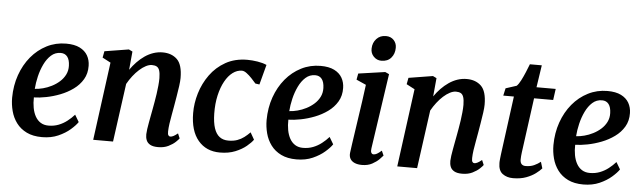

<svg xmlns="http://www.w3.org/2000/svg" viewBox="-49 -973 3922 1171"><g transform="rotate(5 1912.0 -387.5)"><path d="M450.5 -100Q437 -79.5 407.2 -53.5Q377.5 -27.5 334 -8.2Q290.5 11 235 11Q179.5 11 140.8 -8Q102 -27 78 -59.2Q54 -91.5 43.5 -131.5Q33 -171.5 33 -212.5Q33.5 -287.5 56.2 -352.2Q79 -417 119.5 -465.8Q160 -514.5 214.5 -542.2Q269 -570 333 -570Q384 -570 416.5 -553.8Q449 -537.5 464.8 -509.8Q480.5 -482 481 -447.5Q482 -400 460.5 -363.8Q439 -327.5 403.2 -301.8Q367.5 -276 325 -259.5Q282.5 -243 240.2 -234.8Q198 -226.5 165 -226Q164 -192 169.5 -162.5Q175 -133 187.5 -110.5Q200 -88 220.2 -75.2Q240.5 -62.5 268.5 -62.5Q302 -62.5 330.2 -73.5Q358.5 -84.5 382.2 -103Q406 -121.5 425 -143ZM305 -510.5Q271 -510.5 246.2 -488.2Q221.5 -466 204.5 -430.8Q187.5 -395.5 178 -355.2Q168.5 -315 166 -278.5Q189 -279.5 216 -286.5Q243 -293.5 269 -306.8Q295 -320 316 -338.8Q337 -357.5 349.5 -382.2Q362 -407 361 -437Q360 -473.5 345.5 -492Q331 -510.5 305 -510.5Z M729 -444.5Q747 -470.5 768.8 -493Q790.5 -515.5 815.2 -532.5Q840 -549.5 867.5 -558.8Q895 -568 924 -568Q979 -568 1012.5 -535.8Q1046 -503.5 1046 -421.5Q1046 -403 1041.8 -372Q1037.5 -341 1031.8 -307.5Q1026 -274 1021.5 -247Q1017.5 -222 1012 -193.8Q1006.5 -165.5 1002.8 -138.8Q999 -112 998.5 -91Q998 -73.5 1002.8 -67Q1007.5 -60.5 1014 -60.5Q1023 -60.5 1033.5 -65.8Q1044 -71 1060 -84L1072.5 -54.5Q1068.5 -48 1052 -32.2Q1035.5 -16.5 1008.8 -3.2Q982 10 946 10Q914.5 10 897.2 0.2Q880 -9.5 873.5 -26Q867 -42.5 867.5 -62Q868 -75.5 870.5 -93.8Q873 -112 877 -133.2Q881 -154.5 885 -176.5Q889 -198.5 893 -219Q896.5 -239.5 901 -263.5Q905.5 -287.5 909 -313Q912.5 -338.5 915 -363.2Q917.5 -388 917.5 -409.5Q917 -440 911.8 -456.2Q906.5 -472.5 895.2 -479Q884 -485.5 865.5 -485.5Q848 -485.5 828.2 -475.2Q808.5 -465 788.8 -447.2Q769 -429.5 751 -406.2Q733 -383 718.5 -357L669.5 0H548L612 -478L561.5 -504.5L569 -544L717 -568L739.5 -557Z M1324 10Q1240 10 1190.8 -48.5Q1141.5 -107 1141 -215.5Q1140.5 -275.5 1159 -337.2Q1177.5 -399 1215.2 -451.5Q1253 -504 1310 -536Q1367 -568 1443 -568Q1471.5 -568 1504.8 -562.8Q1538 -557.5 1561 -547L1528.5 -424.5L1503.5 -428Q1491.5 -442 1475.8 -458.8Q1460 -475.5 1444.2 -487.2Q1428.5 -499 1415.5 -499Q1385.5 -499 1358.8 -479Q1332 -459 1311.8 -422.2Q1291.5 -385.5 1280 -335Q1268.5 -284.5 1269.5 -223.5Q1270.5 -169 1282 -134.5Q1293.5 -100 1315.2 -83.5Q1337 -67 1369 -67Q1400 -67 1423.2 -75.2Q1446.5 -83.5 1465 -97.5Q1483.5 -111.5 1500.5 -129L1525 -86Q1512.5 -68 1485.5 -45.5Q1458.5 -23 1418 -6.5Q1377.5 10 1324 10Z M2008.5 -100Q1995 -79.5 1965.2 -53.5Q1935.5 -27.5 1892 -8.2Q1848.5 11 1793 11Q1737.5 11 1698.8 -8Q1660 -27 1636 -59.2Q1612 -91.5 1601.5 -131.5Q1591 -171.5 1591 -212.5Q1591.5 -287.5 1614.2 -352.2Q1637 -417 1677.5 -465.8Q1718 -514.5 1772.5 -542.2Q1827 -570 1891 -570Q1942 -570 1974.5 -553.8Q2007 -537.5 2022.8 -509.8Q2038.5 -482 2039 -447.5Q2040 -400 2018.5 -363.8Q1997 -327.5 1961.2 -301.8Q1925.5 -276 1883 -259.5Q1840.5 -243 1798.2 -234.8Q1756 -226.5 1723 -226Q1722 -192 1727.5 -162.5Q1733 -133 1745.5 -110.5Q1758 -88 1778.2 -75.2Q1798.5 -62.5 1826.5 -62.5Q1860 -62.5 1888.2 -73.5Q1916.5 -84.5 1940.2 -103Q1964 -121.5 1983 -143ZM1863 -510.5Q1829 -510.5 1804.2 -488.2Q1779.5 -466 1762.5 -430.8Q1745.5 -395.5 1736 -355.2Q1726.5 -315 1724 -278.5Q1747 -279.5 1774 -286.5Q1801 -293.5 1827 -306.8Q1853 -320 1874 -338.8Q1895 -357.5 1907.5 -382.2Q1920 -407 1919 -437Q1918 -473.5 1903.5 -492Q1889 -510.5 1863 -510.5Z M2194 10Q2167.5 10 2149 2Q2130.5 -6 2122 -20.8Q2113.5 -35.5 2115.5 -56.5Q2118 -78.5 2123 -111.8Q2128 -145 2134 -187Q2140 -229 2147.2 -277.2Q2154.5 -325.5 2161.8 -376.8Q2169 -428 2175.5 -479L2116 -505.5L2123 -543.5L2286.5 -567L2310.5 -556L2243 -96.5Q2240 -78.5 2244.8 -69.5Q2249.5 -60.5 2259 -60.5Q2268.5 -60.5 2279.5 -66.5Q2290.5 -72.5 2307.5 -87.5L2320.5 -58.5Q2315 -51.5 2298.8 -35Q2282.5 -18.5 2256.2 -4.2Q2230 10 2194 10ZM2256.5 -633.5Q2228.5 -633.5 2209 -654Q2189.5 -674.5 2191 -703.5Q2192 -738.5 2214 -762.2Q2236 -786 2271.5 -786Q2302 -786 2320 -766.5Q2338 -747 2337.5 -719.5Q2337.5 -683 2316.2 -658.2Q2295 -633.5 2256.5 -633.5Z M2590.5 -444.5Q2608.5 -470.5 2630.2 -493Q2652 -515.5 2676.8 -532.5Q2701.5 -549.5 2729 -558.8Q2756.5 -568 2785.5 -568Q2840.5 -568 2874 -535.8Q2907.5 -503.5 2907.5 -421.5Q2907.5 -403 2903.2 -372Q2899 -341 2893.2 -307.5Q2887.5 -274 2883 -247Q2879 -222 2873.5 -193.8Q2868 -165.5 2864.2 -138.8Q2860.5 -112 2860 -91Q2859.5 -73.5 2864.2 -67Q2869 -60.5 2875.5 -60.5Q2884.5 -60.5 2895 -65.8Q2905.5 -71 2921.5 -84L2934 -54.5Q2930 -48 2913.5 -32.2Q2897 -16.5 2870.2 -3.2Q2843.5 10 2807.5 10Q2776 10 2758.8 0.2Q2741.5 -9.5 2735 -26Q2728.5 -42.5 2729 -62Q2729.5 -75.5 2732 -93.8Q2734.5 -112 2738.5 -133.2Q2742.5 -154.5 2746.5 -176.5Q2750.5 -198.5 2754.5 -219Q2758 -239.5 2762.5 -263.5Q2767 -287.5 2770.5 -313Q2774 -338.5 2776.5 -363.2Q2779 -388 2779 -409.5Q2778.5 -440 2773.2 -456.2Q2768 -472.5 2756.8 -479Q2745.5 -485.5 2727 -485.5Q2709.5 -485.5 2689.8 -475.2Q2670 -465 2650.2 -447.2Q2630.5 -429.5 2612.5 -406.2Q2594.5 -383 2580 -357L2531 0H2409.5L2473.5 -478L2423 -504.5L2430.5 -544L2578.5 -568L2601 -557Z M3163 -181Q3160.5 -164.5 3159 -152Q3157.5 -139.5 3156.5 -129Q3155.5 -118.5 3155.5 -107Q3155.5 -89 3164 -79.8Q3172.5 -70.5 3189 -70.5Q3219 -70.5 3241.2 -80.8Q3263.5 -91 3280 -104.5L3292 -65Q3279.5 -50.5 3256.2 -33Q3233 -15.5 3198.8 -2.8Q3164.5 10 3118 10Q3081 10 3054.8 -9.2Q3028.5 -28.5 3028.5 -75.5Q3028.5 -80 3028.8 -86Q3029 -92 3030.2 -102.2Q3031.5 -112.5 3033.2 -128.5Q3035 -144.5 3038.5 -168.5L3081 -486.5H3016L3026 -532L3092.5 -553.5Q3104.5 -565 3117 -589.2Q3129.5 -613.5 3141 -641Q3152.5 -668.5 3161 -691H3234L3213.5 -555H3331L3321.5 -486.5H3204.5Z M3764.5 -100Q3751 -79.5 3721.2 -53.5Q3691.5 -27.5 3648 -8.2Q3604.5 11 3549 11Q3493.5 11 3454.8 -8Q3416 -27 3392 -59.2Q3368 -91.5 3357.5 -131.5Q3347 -171.5 3347 -212.5Q3347.5 -287.5 3370.2 -352.2Q3393 -417 3433.5 -465.8Q3474 -514.5 3528.5 -542.2Q3583 -570 3647 -570Q3698 -570 3730.5 -553.8Q3763 -537.5 3778.8 -509.8Q3794.5 -482 3795 -447.5Q3796 -400 3774.5 -363.8Q3753 -327.5 3717.2 -301.8Q3681.5 -276 3639 -259.5Q3596.5 -243 3554.2 -234.8Q3512 -226.5 3479 -226Q3478 -192 3483.5 -162.5Q3489 -133 3501.5 -110.5Q3514 -88 3534.2 -75.2Q3554.5 -62.5 3582.5 -62.5Q3616 -62.5 3644.2 -73.5Q3672.5 -84.5 3696.2 -103Q3720 -121.5 3739 -143ZM3619 -510.5Q3585 -510.5 3560.2 -488.2Q3535.5 -466 3518.5 -430.8Q3501.5 -395.5 3492 -355.2Q3482.5 -315 3480 -278.5Q3503 -279.5 3530 -286.5Q3557 -293.5 3583 -306.8Q3609 -320 3630 -338.8Q3651 -357.5 3663.5 -382.2Q3676 -407 3675 -437Q3674 -473.5 3659.5 -492Q3645 -510.5 3619 -510.5Z"/></g></svg>

Font: Merriweather Light 18pt SemiBold
Style: Italic
Weight: 600
Italic angle: -7.8°
Version: Version 2.101